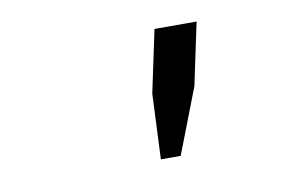

<svg xmlns="http://www.w3.org/2000/svg" viewBox="-45 -773 709 458"><g transform="rotate(-10 309.0 -544.5)"><path d="M319 -548 351 -699H453L421 -548L360 -390H312Z"/></g></svg>

Font: Fragment Mono
Style: Italic
Weight: 400
Italic angle: -12°
Designer: Wei Huang based on Nimbus Sans by URW Studio, based on Helvetica by Max Miedinger.
Foundry: Wei Huang
Version: Version 1.011; ttfautohint (v1.8.4.7-5d5b)